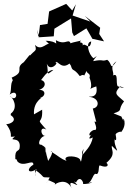

<svg xmlns="http://www.w3.org/2000/svg" viewBox="-20 -939 686 989"><path d="M605 -339 565 -355C618 -372 583 -371 619 -417C584 -450 561 -453 599 -494C630 -484 618 -482 586 -495C575 -514 592 -566 561 -550C573 -563 538 -595 580 -623C543 -573 560 -612 532 -631C500 -620 518 -636 460 -624C470 -646 494 -661 462 -639C436 -657 419 -723 450 -725C441 -663 411 -743 400 -689C423 -736 375 -709 398 -730C323 -713 339 -718 350 -694C336 -760 326 -698 268 -732C270 -695 281 -729 213 -729C217 -732 224 -715 242 -710C225 -730 195 -670 160 -708C175 -665 151 -689 114 -622C161 -612 164 -647 132 -655C80 -591 103 -619 103 -619C52 -586 114 -571 40 -539C54 -515 33 -521 57 -528C28 -527 43 -474 30 -452C78 -489 71 -403 30 -445C47 -438 76 -384 36 -354L35 -346C77 -318 27 -297 12 -300C61 -233 12 -231 57 -236C18 -205 82 -241 82 -187C82 -148 55 -181 59 -119C66 -120 65 -118 70 -107C102 -74 152 -123 152 -91C116 -70 122 -40 168 -67C154 -20 168 -25 160 -65C222 -22 183 -26 236 -25C226 -1 208 18 230 -11C281 12 259 1 263 12C266 6 322 -26 349 30C324 -23 377 20 378 13C346 -16 375 2 371 2C391 -40 412 0 408 9C448 9 471 -7 436 4C456 -11 456 -34 470 -44C498 -32 482 -95 497 -86C537 -71 541 -91 528 -100C581 -146 552 -163 556 -188C614 -131 560 -185 572 -227C563 -228 586 -195 576 -244C571 -255 616 -269 600 -254C643 -300 608 -349 616 -316ZM323 -110C291 -122 289 -130 242 -159C238 -160 266 -167 228 -110C204 -193 208 -199 222 -139C208 -177 229 -172 192 -194C170 -189 185 -238 214 -239C189 -237 182 -294 219 -271C155 -344 202 -286 197 -374L155 -350C150 -422 208 -437 186 -435C219 -442 221 -489 158 -473C219 -474 225 -524 185 -528C179 -493 213 -579 255 -579C212 -545 233 -560 221 -611C238 -566 287 -618 265 -618C278 -633 299 -564 355 -628C312 -635 350 -599 346 -598C355 -568 358 -591 391 -547C426 -567 402 -527 426 -574C427 -558 449 -562 441 -539C469 -466 414 -475 476 -494C489 -427 433 -445 439 -440C492 -436 496 -386 458 -380L476 -310C452 -326 487 -283 471 -269C461 -275 430 -250 444 -240C469 -263 414 -208 458 -231C450 -186 417 -157 403 -139C418 -127 389 -140 411 -172C397 -112 399 -94 393 -116C383 -137 309 -141 318 -117ZM491 -764 496 -796 417 -857 445 -828 354 -859 371 -917 352 -885 321 -919 233 -880 225 -816 186 -810 178 -744 172 -786 182 -747 257 -752 260 -791 346 -844 352 -772 361 -753 425 -793 456 -739 516 -726Z"/></svg>

Font: Asimov Aggro
Style: Condensed
Weight: 500
Designer: Google
Version: Version 2.000980; 2014